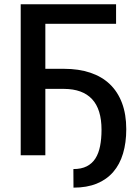

<svg xmlns="http://www.w3.org/2000/svg" viewBox="-20 -731 624 904"><path d="M326 152.5 325.5 65Q363 65 388.5 52Q414 39 429.2 15Q444.5 -9 451.2 -43.2Q458 -77.5 458 -120Q458 -216.5 413.5 -264.2Q369 -312 281.5 -312.5H193.5V0H77.5V-711H526.5V-619H193.5V-407H281.5Q350.5 -407 405 -388.8Q459.5 -370.5 497 -334.8Q534.5 -299 554.5 -245.8Q574.5 -192.5 574.5 -123Q574.5 -59 559.2 -8Q544 43 513 78.8Q482 114.5 435.5 133.5Q389 152.5 326 152.5Z"/></svg>

Font: Roberto Sans Medium
Style: Regular
Weight: 500
Designer: Google (font) & Cristiano Sobral (main changes)
Version: Version 1.000;October 12, 2021;FontCreator 14.0.0.2814 64-bi